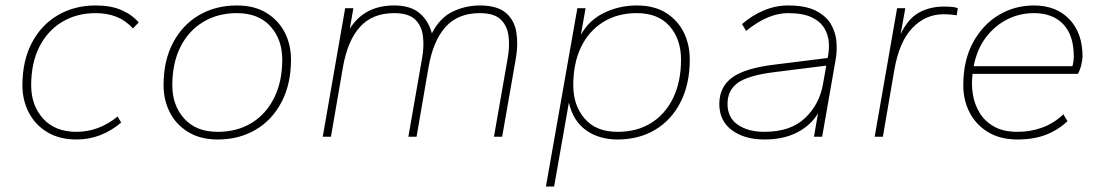

<svg xmlns="http://www.w3.org/2000/svg" viewBox="-20 -500 4040 702"><path d="M260 10Q197 10 152.5 -17Q108 -44 85 -89Q62 -134 62 -188Q62 -278 96.5 -343.5Q131 -409 191.5 -444.5Q252 -480 330 -480Q385 -480 423.5 -463.5Q462 -447 487 -418L466 -396Q440 -425 406 -438.5Q372 -452 330 -452Q260 -452 206.5 -419.5Q153 -387 123.5 -328Q94 -269 94 -188Q94 -115 137.5 -66.5Q181 -18 260 -18Q341 -18 410 -74L423 -52Q388 -22 347 -6Q306 10 260 10Z M776 10Q713 10 668.5 -17Q624 -44 601 -89Q578 -134 578 -188Q578 -278 612.5 -343.5Q647 -409 707.5 -444.5Q768 -480 846 -480Q910 -480 954 -453Q998 -426 1021 -381.5Q1044 -337 1044 -282Q1044 -193 1009.5 -127Q975 -61 914.5 -25.5Q854 10 776 10ZM776 -18Q847 -18 900 -50.5Q953 -83 982.5 -142.5Q1012 -202 1012 -282Q1012 -356 968.5 -404Q925 -452 846 -452Q776 -452 722.5 -419.5Q669 -387 639.5 -328Q610 -269 610 -188Q610 -115 653.5 -66.5Q697 -18 776 -18Z M1160 0 1242 -470H1272L1259 -395Q1312 -480 1421 -480Q1481 -480 1514 -452Q1547 -424 1559 -378Q1588 -435 1635 -457.5Q1682 -480 1734 -480Q1798 -480 1829.5 -453Q1861 -426 1868 -381.5Q1875 -337 1866 -286L1816 0H1786L1836 -286Q1844 -329 1839.5 -367Q1835 -405 1811 -428.5Q1787 -452 1734 -452Q1655 -452 1609.5 -402Q1564 -352 1547 -255L1503 0H1473L1523 -286Q1531 -329 1526.5 -367Q1522 -405 1498 -428.5Q1474 -452 1421 -452Q1342 -452 1296.5 -402Q1251 -352 1234 -255L1190 0Z M1976 182 2091 -470H2121L2104 -373Q2134 -427 2189.5 -453.5Q2245 -480 2308 -480Q2372 -480 2415 -453Q2458 -426 2480 -381.5Q2502 -337 2502 -282Q2502 -193 2468.5 -127Q2435 -61 2375.5 -25.5Q2316 10 2238 10Q2170 10 2122.5 -24Q2075 -58 2060 -125L2006 182ZM2238 -18Q2309 -18 2361 -50.5Q2413 -83 2441.5 -142.5Q2470 -202 2470 -282Q2470 -356 2428.5 -404Q2387 -452 2308 -452Q2238 -452 2185.5 -419.5Q2133 -387 2104.5 -328Q2076 -269 2076 -188Q2076 -115 2117.5 -66.5Q2159 -18 2238 -18Z M2775 10Q2702 10 2656 -24Q2610 -58 2610 -120Q2610 -182 2657 -216.5Q2704 -251 2814 -264L3006 -288Q3012 -314 3010.5 -342.5Q3009 -371 2994.5 -396Q2980 -421 2948 -436.5Q2916 -452 2861 -452Q2788 -452 2708 -387L2693 -412Q2730 -444 2773 -462Q2816 -480 2861 -480Q2925 -480 2962.5 -461Q3000 -442 3017.5 -412.5Q3035 -383 3038 -349.5Q3041 -316 3036 -286L2986 0H2956L2971 -86Q2945 -42 2895 -16Q2845 10 2775 10ZM2775 -18Q2870 -18 2923 -68Q2976 -118 2989 -192L3001 -260L2809 -236Q2715 -224 2677.5 -197Q2640 -170 2640 -120Q2640 -70 2677.5 -44Q2715 -18 2775 -18Z M3178 0 3260 -470H3290L3273 -375Q3300 -432 3340 -454Q3380 -476 3431 -476Q3469 -476 3482 -470L3478 -444Q3466 -446 3454.5 -447Q3443 -448 3431 -448Q3364 -448 3316 -398Q3268 -348 3250 -245L3208 0Z M3700 10Q3637 10 3592.5 -17Q3548 -44 3525 -89Q3502 -134 3502 -188Q3502 -279 3537.5 -344.5Q3573 -410 3631.5 -445Q3690 -480 3760 -480Q3842 -480 3890 -429.5Q3938 -379 3938 -294Q3938 -282 3933.5 -263Q3929 -244 3921 -230H3536Q3531 -193 3537 -155.5Q3543 -118 3562 -87Q3581 -56 3615 -37Q3649 -18 3700 -18Q3748 -18 3790.5 -33.5Q3833 -49 3868 -82L3883 -57Q3848 -24 3803.5 -7Q3759 10 3700 10ZM3540 -258H3901Q3906 -276 3906 -294Q3906 -371 3867.5 -411.5Q3829 -452 3760 -452Q3708 -452 3662.5 -429Q3617 -406 3584.5 -363Q3552 -320 3540 -258Z"/></svg>

Font: Gantari Thin
Style: Italic
Weight: 100
Italic angle: -10°
Designer: Anugrah Pasau
Foundry: Lafontype
Version: Version 1.000; ttfautohint (v1.8.4.7-5d5b)